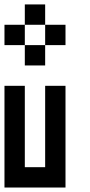

<svg xmlns="http://www.w3.org/2000/svg" viewBox="-20 -838 404 858"><path d="M0 -454.5H90.9V-363.6H0ZM0 -363.6H90.9V-272.7H0ZM0 -272.7H90.9V-181.8H0ZM0 -181.8H90.9V-90.9H0ZM0 -90.9H90.9V0H0ZM90.9 -90.9H181.8V0H90.9ZM181.8 -90.9H272.7V0H181.8ZM181.8 -181.8H272.7V-90.9H181.8ZM181.8 -272.7H272.7V-181.8H181.8ZM181.8 -363.6H272.7V-272.7H181.8ZM181.8 -454.5H272.7V-363.6H181.8ZM0 -727.3H90.9V-636.4H0ZM90.9 -636.4H181.8V-545.5H90.9ZM181.8 -727.3H272.7V-636.4H181.8ZM90.9 -818.2H181.8V-727.3H90.9Z"/></svg>

Font: Micro 5
Style: Regular
Weight: 400
Designer: Sarah Cadigan-Fried
Version: Version 1.000; ttfautohint (v1.8.4.7-5d5b)